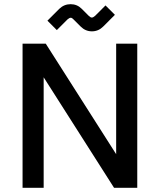

<svg xmlns="http://www.w3.org/2000/svg" viewBox="-20 -899 765 919"><path d="M88 0V-690H199L536 -161V-690H637V0H526L189 -529V0ZM207 -800 264 -857Q287 -879 318 -879Q349 -879 371 -857L405 -823Q413 -815 419.5 -815Q426 -815 435 -823L485 -873L530 -828L474 -772Q451 -749 420 -749Q389 -749 366 -772L332 -806Q325 -814 318.5 -814Q312 -814 303 -806L252 -755Z"/></svg>

Font: Oxanium ExtraLight Medium
Style: Regular
Weight: 500
Version: Version 2.000